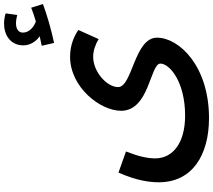

<svg xmlns="http://www.w3.org/2000/svg" viewBox="-72 -749 1052 948"><g transform="rotate(-90 454.0 -275.0)"><path d="M908 -589 890 -647C870 -639 847 -631 822 -624C798 -632 767 -655 767 -688C767 -709 784 -722 813 -722C828 -722 841 -719 854 -716L862 -773C847 -778 829 -781 811 -781C757 -781 704 -751 704 -685C704 -652 724 -622 749 -605C736 -602 722 -599 702 -595L716 -534C779 -547 858 -570 908 -589ZM28 -17C28 149 163 231 345 231C601 231 742 84 742 -26C742 -138 498 -147 498 -218C498 -272 572 -341 648 -341C677 -341 709 -330 735 -314L780 -414C752 -434 706 -455 648 -455C498 -455 381 -307 381 -203C381 -63 614 -60 614 -9C614 36 525 113 357 113C226 113 146 55 146 -35C146 -76 157 -119 180 -179L76 -216C37 -129 28 -64 28 -17Z"/></g></svg>

Font: Noto Sans Arabic UI Semi
Style: Regular
Weight: 600
Designer: Nadine Chahine - Monotype Design Team
Foundry: Monotype Imaging Inc.
Version: Version 1.900